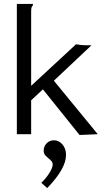

<svg xmlns="http://www.w3.org/2000/svg" viewBox="-20 -685 540 980"><path d="M199 -229 139 -173V0H66V-665H148V-658Q142 -652 140.5 -645Q139 -638 139 -621V-247L368 -459Q379 -457 392.5 -455.5Q406 -454 421 -454H447L255 -273L479 0L386 4ZM221 275 191 248Q215 225 232 198Q249 171 249 154Q249 142 237.5 132Q226 122 214.5 111.5Q203 101 203 84Q203 62 218 46.5Q233 31 256 31Q280 31 298.5 52Q317 73 317 106Q317 176 221 275Z"/></svg>

Font: Ligconsolata
Style: Regular
Weight: 400
Monospace: yes
Designer: Raph Levien, Cyreal, Brenton Simpson
Foundry: Raph Levien, Cyreal, Google
Version: Version 3.001; ttfautohint (v1.8.2.53-6de2)